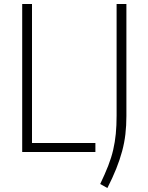

<svg xmlns="http://www.w3.org/2000/svg" viewBox="-20 -760 740 960"><path d="M481 160Q505 110 521 69Q537 28 546 -11Q555 -50 559 -91Q563 -132 563 -182V-740H612V-180Q612 -132 607 -89Q602 -46 590.5 -3.5Q579 39 561 84Q543 129 517 180ZM91 -740H140V-45H457V0H91Z"/></svg>

Font: Encode Sans Narrow
Style: ExtraLight
Weight: 200
Designer: Pablo Impallari, Andres Torresi
Foundry: Pablo Impallari, Andres Torresi
Version: Version 1.000; ttfautohint (v1.00) -l 8 -r 50 -G 200 -x 14 -